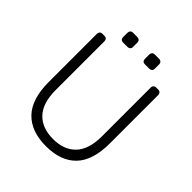

<svg xmlns="http://www.w3.org/2000/svg" viewBox="-225 -982 1141 1141"><g transform="rotate(45 345.5 -411.5)"><path d="M563 -700H581Q591 -700 597 -693.5Q603 -687 603 -677V-271Q603 -128 537 -59Q471 10 346 10Q221 10 154.5 -59.5Q88 -129 88 -271V-677Q88 -687 94 -693.5Q100 -700 110 -700H128Q139 -700 145 -694Q151 -688 151 -677V-268Q151 -158 202 -104Q253 -50 346 -50Q438 -50 489 -104Q540 -158 540 -268V-677Q540 -688 546.5 -694Q553 -700 563 -700ZM272 -750H234Q224 -750 218 -756Q212 -762 212 -772V-810Q212 -820 218 -826.5Q224 -833 234 -833H272Q282 -833 288.5 -826.5Q295 -820 295 -810V-772Q295 -762 288.5 -756Q282 -750 272 -750ZM455 -750H417Q407 -750 401 -756Q395 -762 395 -772V-810Q395 -820 401 -826.5Q407 -833 417 -833H455Q465 -833 471.5 -826.5Q478 -820 478 -810V-772Q478 -762 471.5 -756Q465 -750 455 -750Z"/></g></svg>

Font: Rubik
Style: Regular
Weight: 300
Designer: Hubert & Fischer
Foundry: Hubert & Fischer
Version: Version 1.100